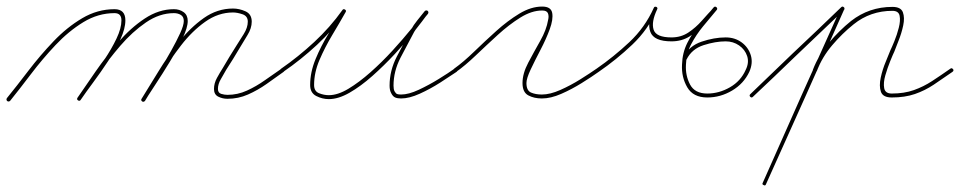

<svg xmlns="http://www.w3.org/2000/svg" viewBox="-20 -291 2925 585"><path d="M1 8Q31 -29 66.5 -75.5Q102 -122 143 -165Q184 -208 230.5 -235.5Q277 -263 329 -263Q362 -263 362 -229Q362 -204 347 -171.5Q332 -139 309.5 -105Q287 -71 264 -40Q241 -9 226 13Q223 18 218 15Q213 12 216 7Q231 -15 253 -45Q275 -75 297.5 -108.5Q320 -142 335 -173.5Q350 -205 350 -229Q350 -251 329 -251Q279 -251 234 -223.5Q189 -196 149 -153.5Q109 -111 74.5 -65.5Q40 -20 11 16Q7 20 2 17Q-2 13 1 8ZM216 7Q240 -28 271.5 -73.5Q303 -119 340.5 -162.5Q378 -206 421 -234.5Q464 -263 510 -263Q527 -263 539.5 -254Q552 -245 552 -227Q552 -207 536 -173.5Q520 -140 497.5 -103Q475 -66 453.5 -33.5Q432 -1 422 15Q419 21 414 17Q409 14 412 9Q419 -2 434 -25.5Q449 -49 467 -78Q485 -107 501.5 -136.5Q518 -166 529 -190Q540 -214 540 -227Q540 -240 531 -245.5Q522 -251 510 -251Q466 -251 424.5 -222.5Q383 -194 346.5 -151.5Q310 -109 279.5 -64.5Q249 -20 226 13Q223 18 218 15Q213 12 216 7ZM413 18Q408 14 412 9Q434 -26 462.5 -73Q491 -120 525.5 -163.5Q560 -207 601 -236Q642 -265 690 -265Q709 -265 728 -256.5Q747 -248 747 -225Q747 -205 734 -184Q721 -163 711 -146Q701 -129 690.5 -112Q680 -95 669 -78Q669 -78 669 -78Q669 -78 669 -78Q669 -78 669 -78Q669 -78 669 -78Q662 -65 653 -50Q644 -35 644 -20Q644 -8 654 -5Q664 -2 673 -2Q704 -2 732.5 -15Q761 -28 787 -46.5Q813 -65 838 -82Q842 -85 846 -80Q849 -76 844 -72Q819 -54 792 -35Q765 -16 735.5 -3Q706 10 673 10Q658 10 645 3.5Q632 -3 632 -20Q632 -37 641 -53.5Q650 -70 659 -84Q659 -84 659 -84Q659 -84 659 -84Q659 -84 659 -84Q659 -84 659 -84Q669 -101 679.5 -118.5Q690 -136 701 -153Q710 -167 722.5 -187Q735 -207 735 -225Q735 -242 719 -247.5Q703 -253 690 -253Q645 -253 605 -224.5Q565 -196 531.5 -152.5Q498 -109 470.5 -63.5Q443 -18 422 16Q418 21 413 18Z M835 -74Q832 -79 837 -82Q889 -118 937.5 -163Q986 -208 1023 -260Q1026 -265 1031 -262Q1036 -259 1033 -254Q1015 -222 992.5 -184.5Q970 -147 953.5 -108.5Q937 -70 937 -32Q937 -13 952 -7Q967 -1 982 -1Q1009 -1 1041.5 -20.5Q1074 -40 1109 -71Q1144 -102 1176 -137Q1208 -172 1234 -204Q1260 -236 1274 -256Q1277 -261 1282 -258Q1287 -254 1284 -249Q1273 -236 1262 -222.5Q1251 -209 1242 -194Q1242 -194 1242 -194Q1242 -194 1242 -194Q1242 -194 1242 -194Q1242 -194 1242 -194Q1222 -157 1200.5 -115.5Q1179 -74 1179 -30Q1179 -19 1182 -13Q1182 -13 1182 -13Q1182 -13 1182 -13Q1182 -13 1182 -13Q1182 -13 1182 -13Q1186 -6 1190 -4.5Q1194 -3 1202 -3Q1225 -3 1256 -17.5Q1287 -32 1317 -50.5Q1347 -69 1365 -82Q1369 -85 1373 -80Q1376 -76 1371 -72Q1352 -59 1321.5 -39.5Q1291 -20 1259 -5.5Q1227 9 1202 9Q1191 9 1184 6Q1177 3 1172 -7Q1172 -7 1172 -7Q1172 -7 1172 -7Q1172 -7 1172 -7Q1172 -7 1172 -7Q1167 -16 1167 -30Q1167 -76 1189 -118.5Q1211 -161 1232 -200Q1232 -200 1232 -200Q1232 -200 1232 -200Q1232 -200 1232 -200Q1232 -200 1232 -200Q1240 -215 1251.5 -229Q1263 -243 1274 -257Q1278 -261 1283 -258Q1287 -254 1284 -250Q1268 -228 1242 -195Q1216 -162 1183 -126.5Q1150 -91 1114.5 -59.5Q1079 -28 1045 -8.5Q1011 11 982 11Q962 11 943.5 1.5Q925 -8 925 -32Q925 -71 941.5 -111Q958 -151 981 -188.5Q1004 -226 1023 -260Q1026 -265 1031 -262Q1036 -258 1033 -254Q995 -200 946 -154.5Q897 -109 843 -72Q838 -69 835 -74Z M1364 -82Q1392 -102 1424.5 -133.5Q1457 -165 1492 -196.5Q1527 -228 1562.5 -249.5Q1598 -271 1632 -271Q1659 -271 1662.5 -251.5Q1666 -232 1655 -202Q1644 -172 1627 -139.5Q1610 -107 1597 -79.5Q1584 -52 1584 -38Q1584 -15 1598 -9Q1612 -3 1631 -3Q1656 -3 1687.5 -17Q1719 -31 1748.5 -49.5Q1778 -68 1798 -82Q1802 -85 1806 -80Q1809 -76 1804 -72Q1783 -57 1752.5 -38Q1722 -19 1690 -5Q1658 9 1631 9Q1607 9 1589.5 -0.5Q1572 -10 1572 -38Q1572 -67 1589.5 -100Q1607 -133 1626 -166.5Q1645 -200 1650 -230Q1653 -242 1649.5 -250.5Q1646 -259 1632 -259Q1600 -259 1565.5 -237.5Q1531 -216 1496.5 -184.5Q1462 -153 1429.5 -122Q1397 -91 1370 -72Q1366 -69 1362 -74Q1359 -78 1364 -82Z M1796 -74Q1793 -79 1798 -82Q1850 -118 1897.5 -162.5Q1945 -207 1972 -267Q1974 -272 1979 -270Q1985 -267 1982 -262Q1964 -224 1971.5 -200.5Q1979 -177 2026 -177Q2055 -177 2077.5 -192Q2100 -207 2118.5 -228Q2137 -249 2155 -268Q2158 -273 2163 -269Q2167 -265 2164 -261Q2143 -236 2122 -210.5Q2101 -185 2086 -156.5Q2071 -128 2070 -94Q2068 -61 2082.5 -33.5Q2097 -6 2135 -6Q2171 -6 2204 -25Q2237 -44 2252 -78Q2263 -100 2256.5 -120Q2250 -140 2232 -152.5Q2214 -165 2191 -165Q2160 -165 2124 -153.5Q2088 -142 2072 -110Q2070 -105 2064 -108Q2059 -110 2062 -116Q2079 -151 2117.5 -164Q2156 -177 2191 -177Q2219 -177 2239.5 -162Q2260 -147 2267.5 -123Q2275 -99 2263 -72Q2246 -36 2210.5 -15Q2175 6 2135 6Q2092 6 2074 -25Q2056 -56 2058 -94Q2059 -130 2074 -160Q2089 -190 2111 -216.5Q2133 -243 2154 -268Q2158 -273 2163 -269Q2167 -265 2163 -261Q2145 -239 2125 -217Q2105 -195 2081 -180Q2057 -165 2026 -165Q1972 -165 1961.5 -194Q1951 -223 1972 -267Q1974 -272 1980 -270Q1985 -267 1982 -262Q1955 -201 1906.5 -155Q1858 -109 1804 -72Q1799 -69 1796 -74Z M2266 -4Q2298 -35 2330.5 -66Q2363 -97 2395 -128Q2432 -163 2469 -198Q2506 -233 2543 -269Q2547 -273 2551 -269Q2555 -264 2551 -260Q2514 -225 2477 -189.5Q2440 -154 2403 -119Q2371 -88 2338.5 -57Q2306 -26 2274 4Q2270 8 2266 4Q2262 0 2266 -4ZM2552 -262Q2493 -129 2433.5 4Q2374 137 2314 270Q2312 276 2307 273Q2301 271 2304 266Q2363 132 2422.5 -1Q2482 -134 2542 -267Q2544 -272 2549 -270Q2555 -268 2552 -262ZM2461 -71Q2455 -74 2457 -79Q2474 -123 2505.5 -160.5Q2537 -198 2573 -227Q2628 -270 2699 -270Q2725 -270 2731 -253.5Q2737 -237 2732 -213.5Q2727 -190 2718 -167.5Q2709 -145 2705 -134Q2701 -126 2692.5 -105Q2684 -84 2677.5 -61.5Q2671 -39 2674 -22.5Q2677 -6 2697 -6Q2735 -6 2764.5 -16.5Q2794 -27 2820 -44Q2846 -61 2876 -82Q2880 -85 2884 -80Q2887 -76 2882 -72Q2852 -51 2825 -33Q2798 -15 2767.5 -4.5Q2737 6 2697 6Q2670 6 2664 -11.5Q2658 -29 2663.5 -54.5Q2669 -80 2679 -103.5Q2689 -127 2693 -138Q2697 -146 2705 -165.5Q2713 -185 2718.5 -206.5Q2724 -228 2721 -243Q2718 -258 2699 -258Q2632 -258 2581 -217Q2546 -189 2515.5 -153Q2485 -117 2469 -75Q2466 -69 2461 -71Z"/></svg>

Font: FRB American Cursive Guidelines Thin
Style: Italic
Weight: 100
Italic angle: -25°
Version: Version 2.0;Modular Font Editor K font №1